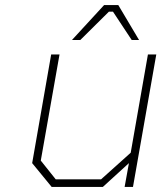

<svg xmlns="http://www.w3.org/2000/svg" viewBox="-20 -738 637 758"><path d="M264 -580 391 -718H447L529 -580H500L426 -692H410L297 -580ZM184 0 107 -94 182 -523H215L141 -104L200 -30H379L496 -135L564 -523H597L505 0H472L489 -94L386 0Z"/></svg>

Font: Tomorrow ExtraLight
Style: Italic
Weight: 275
Italic angle: -10°
Designer: Tony de Marco, Monica Rizzolli
Foundry: Just in Type
Version: Version 2.002